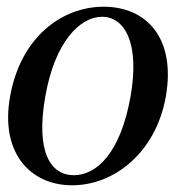

<svg xmlns="http://www.w3.org/2000/svg" viewBox="-20 -536 524 572"><path d="M195 16C320 16 444 -81 474 -248C505 -425 414 -516 289 -516C164 -516 41 -425 10 -248C-20 -81 70 16 195 16ZM115 -249C143 -409 217 -486 284 -486C351 -486 397 -409 369 -249C339 -79 267 -14 200 -14C133 -14 85 -79 115 -249Z"/></svg>

Font: RL Madena Oblique
Style: Regular
Weight: 400
Italic angle: -10°
Designer: I Kadek Wantara Putra
Foundry: Roughlines ID
Version: Version 1.000;Glyphs 3.1.2 (3151)